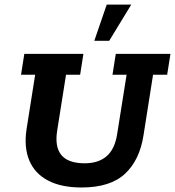

<svg xmlns="http://www.w3.org/2000/svg" viewBox="-20 -822 776 852"><path d="M342.1 10Q251.2 10 192.4 -21.3Q133.6 -52.6 109.7 -110.7Q85.8 -168.8 97.8 -248.6L136 -490.4H73.4L87.9 -583H350.1L335.6 -490.4H273L234.1 -244.8Q221.8 -170.5 252.4 -133.9Q282.9 -97.4 355.7 -97.4Q417.2 -97.4 453.4 -129.1Q489.7 -160.7 499.9 -227.3L541.8 -490.4H479.2L493.8 -583H736.4L721.8 -490.4H659.2L617 -222.8Q600 -111.6 534.6 -50.8Q469.2 10 342.1 10ZM398.4 -640.8 453.6 -801.5H562.4L464.5 -640.8Z"/></svg>

Font: Rokkitt SemiBold
Style: Italic
Weight: 600
Italic angle: -9°
Designer: Vernon Adams
Foundry: Vernon Adams
Version: Version 3.103